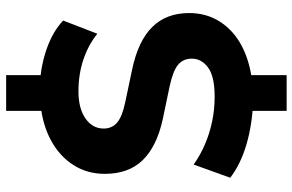

<svg xmlns="http://www.w3.org/2000/svg" viewBox="-188 -672 975 640"><g transform="rotate(-90 300.0 -352.5)"><path d="M250 115V-22L277 3Q203 0 138 -19Q73 -38 27 -73L71 -195Q102 -173 138 -157.5Q174 -142 214 -133.5Q254 -125 297 -125Q365 -125 394.5 -147Q424 -169 424 -201Q424 -230 403.5 -247Q383 -264 332 -275L222 -298Q131 -318 85.5 -365Q40 -412 40 -491Q40 -550 69.5 -596Q99 -642 151.5 -670.5Q204 -699 275 -706L250 -690V-820H369V-690L344 -707Q403 -704 459 -684Q515 -664 551 -630L507 -516Q470 -546 421 -562.5Q372 -579 315 -579Q258 -579 224.5 -555.5Q191 -532 191 -495Q191 -467 211 -450Q231 -433 279 -423L388 -400Q483 -380 529.5 -333Q576 -286 576 -210Q576 -152 547 -107Q518 -62 467 -35Q416 -8 348 0L369 -22V115Z"/></g></svg>

Font: Nunito Sans 11pt ExtraBold
Style: Regular
Weight: 800
Version: Version 3.101;gftools[0.9.27]